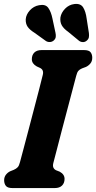

<svg xmlns="http://www.w3.org/2000/svg" viewBox="-20 -954 488 974"><path d="M250.5 -127Q247 -112.5 250.8 -104Q254.5 -95.5 264 -90.5L283 -83Q307.5 -69.5 307.5 -46.5Q307.5 -25.5 294.8 -12.8Q282 0 258 0H43Q18.5 0 9.8 -11.2Q1 -22.5 1 -39.5Q1 -56.5 10.5 -68.2Q20 -80 32.5 -85.5L50 -92.5Q62.5 -98 69.8 -105.8Q77 -113.5 81.5 -132Q88.5 -158.5 100.2 -202.2Q112 -246 125.5 -298Q139 -350 152.8 -402.2Q166.5 -454.5 178.2 -499.5Q190 -544.5 197 -574Q203.5 -599.5 183 -609.5L166.5 -617Q141.5 -631 141.5 -653.5Q141.5 -675 154.2 -687.5Q167 -700 191 -700H406Q431 -700 439.5 -689Q448 -678 448 -661Q448 -643.5 438.5 -632Q429 -620.5 416 -614.5L396 -607Q384 -602 377.5 -594.5Q371 -587 366.5 -569Q358.5 -539.5 346.8 -494.2Q335 -449 321 -396.5Q307 -344 293.5 -292.2Q280 -240.5 268.8 -197Q257.5 -153.5 250.5 -127ZM419.5 -860 431 -786.5Q432.5 -774.5 430.8 -764.8Q429 -755 419 -747Q410.5 -740 399.5 -740.5Q388.5 -741 380.5 -747.5L326.5 -792Q302.5 -809 293.2 -826Q284 -843 286.5 -865.5Q290.5 -889.5 310 -909.8Q329.5 -930 357 -933.5Q389 -937.5 402 -916.2Q415 -895 419.5 -860ZM246 -860 261.5 -787.5Q264 -776.5 262.8 -766.5Q261.5 -756.5 252.5 -748.5Q243.5 -741 232.5 -740.8Q221.5 -740.5 213 -746L156 -787Q131 -802.5 120.2 -818.2Q109.5 -834 110.5 -856.5Q112.5 -880.5 131.5 -901.5Q150.5 -922.5 178 -927.5Q210.5 -934 224.8 -914.2Q239 -894.5 246 -860Z"/></svg>

Font: Fraunces 144pt SuperSoft
Style: Bold Italic
Weight: 700
Italic angle: -16°
Version: Version 1.000;[0bf87f6ff]